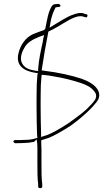

<svg xmlns="http://www.w3.org/2000/svg" viewBox="-20 -775 572 991"><path d="M49 -44C49 -42 55 -36 57 -36H69C78 -36 89 -36 104 -37H105C120 -37 136 -39 156 -43L169 -56L172 -35C173 -24 173 -14 173 -5V70C173 105 173 148 177 175V189C178 194 180 196 190 196C195 196 198 191 198 190V175C194 147 194 105 194 70V-5C193 -18 193 -31 193 -44V-51C207 -56 215 -58 233 -64C258 -74 298 -96 346 -127C389 -158 414 -182 429 -195C443 -208 455 -221 465 -232C476 -245 484 -255 487 -261C496 -281 493 -300 481 -317C466 -339 436 -356 403 -368C349 -386 281 -401 207 -410L195 -412C205 -480 217 -548 229 -608L230 -612L256 -625C284 -639 331 -672 360 -683C376 -689 391 -695 411 -689L421 -686H428C433 -691 433 -701 427 -701L415 -704V-705C394 -712 374 -706 351 -697H350C330 -690 283 -661 260 -647L236 -632L240 -656C245 -689 255 -714 267 -737L281 -739H282C288 -739 292 -740 292 -747C292 -750 285 -755 281 -755L272 -754H271C259 -754 252 -751 246 -741C228 -710 224 -676 214 -628C211 -619 197 -616 193 -615C176 -608 159 -603 149 -598C112 -581 85 -543 75 -499C60 -434 106 -408 163 -399L175 -398L173 -388C170 -359 169 -328 169 -295C168 -262 169 -228 169 -192C169 -156 170 -125 171 -93C171 -82 172 -72 173 -63L164 -61C145 -54 121 -53 104 -53C89 -52 78 -52 69 -52H57C54 -52 49 -48 49 -44ZM97 -443C79 -469 92 -504 103 -523C119 -557 150 -572 185 -586L208 -594L203 -575C202 -571 202 -566 201 -560C192 -520 180 -466 177 -420V-408L163 -410C138 -414 111 -421 97 -443ZM190 -190C190 -224 189 -258 190 -292C190 -322 191 -352 194 -379L195 -389L208 -388C224 -387 239 -384 256 -381C308 -373 356 -360 396 -347C425 -337 450 -326 467 -303C472 -297 476 -290 476 -282C477 -277 475 -270 473 -265V-264C470 -259 464 -250 454 -239C415 -197 399 -187 332 -138C285 -108 250 -88 223 -78L192 -68V-93C191 -124 190 -156 190 -190Z"/></svg>

Font: Stray Cat
Style: ExLtExt
Weight: 200
Version: Version 1.0